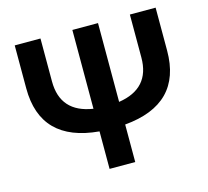

<svg xmlns="http://www.w3.org/2000/svg" viewBox="-101 -815 1008 932"><g transform="rotate(-15 403.0 -349.0)"><path d="M338.4 -302.2V-698.2H467.3V-302.2Q627.4 -326.7 627.4 -482.4V-698.2H756.8V-482.4Q756.8 -213.9 467.3 -188.5V0H338.4V-188.5Q48.8 -213.9 48.8 -482.4V-698.2H178.2V-482.4Q178.2 -326.7 338.4 -302.2Z"/></g></svg>

Font: SansationBold
Style: Bold
Weight: 700
Designer: Bernd Montag
Version: Version 1.301